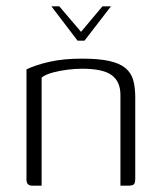

<svg xmlns="http://www.w3.org/2000/svg" viewBox="-20 -589 508 609"><path d="M143 -569H168L237 -488L305 -569H332L248 -460H226ZM83 0Q64 0 64 -19V-369Q93 -383 137 -393Q181 -403 240 -403Q294 -403 327 -395.5Q360 -388 378 -373Q396 -358 402.5 -335Q409 -312 409 -280V-23Q409 -15 407.5 -9.5Q406 -4 400.5 -2Q395 0 386 0H362V-288Q362 -330 334.5 -350.5Q307 -371 240 -371Q219 -371 194.5 -368Q170 -365 147.5 -359Q125 -353 112 -343V0Z"/></svg>

Font: Genos Thin Light
Style: Regular
Weight: 300
Version: Version 1.010